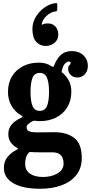

<svg xmlns="http://www.w3.org/2000/svg" viewBox="-20 -931 576 1214"><path d="M30.5 -350Q30.5 -407.5 56.2 -449Q82 -490.5 126.2 -512.8Q170.5 -535 225.5 -535Q275 -535 307 -511Q314.5 -508 316.5 -508.5Q318.5 -509 322.5 -516.5Q337 -558 363.8 -583Q390.5 -608 434.5 -608Q479.5 -608 507.5 -581.2Q535.5 -554.5 535.5 -514Q535.5 -482 516.5 -461.5Q497.5 -441 469 -441Q442.5 -441 426.8 -457.5Q411 -474 411 -494Q411 -513.5 418.5 -518.8Q426 -524 426 -532.5Q426 -542 415.5 -542Q403.5 -542 391 -529Q378.5 -516 372.5 -489.5Q370.5 -483 370 -479.5Q369.5 -476 373.5 -471.5Q396.5 -454.5 413.8 -423.8Q431 -393 431 -351.5Q431 -294 405 -252Q379 -210 334 -187.5Q289 -165 231.5 -165Q217.5 -165 200.5 -167.5Q191 -168.5 181.5 -162.5Q168 -155 158 -146Q148 -137 148 -126.5Q148 -107.5 165.2 -100.8Q182.5 -94 211.5 -94Q221.5 -94 243 -94.2Q264.5 -94.5 287.8 -94.8Q311 -95 326 -95Q403 -95 450 -58.2Q497 -21.5 497 68Q497 131 463.5 174.5Q430 218 370.8 240.2Q311.5 262.5 233 262.5Q125 262.5 64.8 227.8Q4.5 193 4.5 131Q4.5 90 27.2 62Q50 34 85 16Q95.5 11 94.8 9Q94 7 84.5 2Q61 -11.5 46.8 -32.2Q32.5 -53 32.5 -84Q32.5 -118.5 53.8 -143.5Q75 -168.5 112 -185.5Q124 -190.5 123.2 -193.2Q122.5 -196 113 -201.5Q74.5 -224 52.5 -262.5Q30.5 -301 30.5 -350ZM173 -350Q173 -291.5 185.8 -260.8Q198.5 -230 231.5 -230Q264.5 -230 277.2 -260.8Q290 -291.5 290 -350Q290 -408.5 277.2 -439.2Q264.5 -470 231.5 -470Q198.5 -470 185.8 -439.2Q173 -408.5 173 -350ZM382 104Q382 69 365 50.5Q348 32 309.5 32H224Q213 32 203.2 31.8Q193.5 31.5 181 30.5Q174 29.5 169.8 30Q165.5 30.5 161.5 34.5Q148.5 49.5 143.8 67.5Q139 85.5 139 103Q139 146.5 169.8 167.2Q200.5 188 251.5 188Q284.5 188 314.2 178.5Q344 169 363 150.5Q382 132 382 104ZM348.5 -712Q348.5 -680 324.8 -660.2Q301 -640.5 269 -640.5Q232.5 -640.5 208.8 -666.8Q185 -693 185 -747.5Q185 -789 206.8 -824.8Q228.5 -860.5 261.8 -883.8Q295 -907 330 -911Q336.5 -911.5 339.2 -910.2Q342 -909 342 -901.5V-869Q342 -860.5 332 -859Q300.5 -855 274.5 -830.8Q248.5 -806.5 244 -779Q243.5 -772.5 251.5 -777Q262 -783 282 -783Q312.5 -783 330.5 -763.2Q348.5 -743.5 348.5 -712Z"/></svg>

Font: Besley* Narrow
Style: Bold
Weight: 700
Width: 4
Designer: Owen Earl
Foundry: indestructible type*
Version: Version 3.000; ttfautohint (v1.8.3)